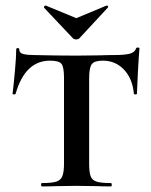

<svg xmlns="http://www.w3.org/2000/svg" viewBox="-20 -667 540 687"><path d="M36 -332Q35 -329 30 -329Q25 -329 25 -332Q29 -364 33.5 -414Q38 -464 38 -490Q38 -495 43.5 -495Q49 -495 49 -490Q49 -477 64 -473.5Q79 -470 102 -470Q188 -468 253 -468L340 -469Q357 -470 386 -470Q424 -470 443 -474.5Q462 -479 467 -494Q468 -497 473.5 -497Q479 -497 479 -494Q476 -457 473.5 -410.5Q471 -364 470 -332Q470 -329 464.5 -329Q459 -329 459 -332Q454 -386 423.5 -418Q393 -450 348 -450Q318 -450 308.5 -437.5Q299 -425 299 -387V-81Q299 -50 304.5 -36Q310 -22 326 -17Q342 -12 377 -12Q380 -12 380 -6Q380 0 377 0Q345 0 326 -1L253 -2L182 -1Q163 0 130 0Q127 0 127 -6Q127 -12 130 -12Q165 -12 181 -17Q197 -22 203 -36.5Q209 -51 209 -81V-389Q209 -427 200 -438.5Q191 -450 159 -450Q70 -450 36 -332ZM138 -639 137 -641Q137 -643 139.5 -645.5Q142 -648 144 -647L253 -602L361 -647H363Q365 -647 366.5 -644.5Q368 -642 366 -640L264 -530Q260 -526 253 -526Q245 -526 241 -530Z"/></svg>

Font: Cormorant SC SemiBold
Style: Regular
Weight: 600
Designer: Christian Thalmann (Catharsis Fonts)
Version: Version 3.000